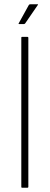

<svg xmlns="http://www.w3.org/2000/svg" viewBox="-20 -881 233 901"><path d="M80 -4V-704Q80 -708 83 -708H109Q113 -708 113 -704V-4Q113 0 109 0H83Q80 0 80 -4ZM70 -768Q67 -768 67 -769.5Q67 -771 68 -772L115 -857Q117 -861 123 -861H156Q158 -861 158.5 -860Q159 -859 157 -857L98 -771Q97 -770 95.5 -769Q94 -768 92 -768Z"/></svg>

Font: Glory Thin
Style: Regular
Weight: 100
Designer: Robert Leuschke
Foundry: Robert Leuschke
Version: Version 1.011